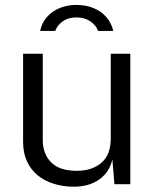

<svg xmlns="http://www.w3.org/2000/svg" viewBox="-20 -730 608 761"><path d="M270 10Q228.5 9.5 192.5 -1.8Q156.5 -13 129.2 -35.2Q102 -57.5 86.8 -90.8Q71.5 -124 71.5 -168V-517H149.5V-175Q149.5 -120.5 182.5 -86.8Q215.5 -53 284 -53Q345 -53 382 -84.8Q419 -116.5 419 -181V-517H496.5V0H433.5L425.5 -98Q416.5 -61 394.2 -37Q372 -13 340.2 -1.2Q308.5 10.5 270 10ZM429 -607.5Q421.5 -639.5 401.2 -662.5Q381 -685.5 350.8 -698Q320.5 -710.5 283 -710.5Q247.5 -710.5 217.5 -698.5Q187.5 -686.5 166.8 -663.5Q146 -640.5 139 -607.5H199Q207.5 -631 229.5 -646Q251.5 -661 283 -661Q314.5 -661 337.2 -646Q360 -631 369 -607.5Z"/></svg>

Font: Public Sans Light
Style: Regular
Weight: 300
Designer: The Public Sans Project Authors: Dan O. Williams and USWDS (Libre Franklin designed by Pablo Impallari and Rodrigo Fuenz
Version: Version 1.007